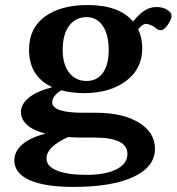

<svg xmlns="http://www.w3.org/2000/svg" viewBox="-20 -487 692 752"><path d="M309.6 -122.1Q256.8 -123 219.2 -133.3Q200.2 -120.1 192.4 -109.4Q184.6 -98.6 184.6 -86.4Q184.6 -45.4 305.2 -45.4H356.4Q460.9 -45.4 523.9 -6.8Q586.9 31.7 586.9 95.7Q586.9 166 503.2 205.6Q419.4 245.1 267.6 245.1Q155.3 245.1 95.9 218.5Q36.6 191.9 36.1 141.6Q36.1 105.5 68.1 78.1Q100.1 50.8 158.2 36.6Q63 11.2 62 -48.3Q62 -78.6 92.5 -104Q123 -129.4 184.6 -145.5Q93.8 -187.5 93.8 -292Q93.8 -377 156 -422.1Q218.3 -467.3 322.8 -467.3Q446.3 -467.3 501 -402.8Q523.9 -430.7 545.4 -445.1Q566.9 -459.5 593.3 -459.5Q620.6 -459.5 638.2 -446.3Q651.9 -437 651.9 -424.3Q651.9 -411.6 637.2 -390.1Q622.6 -368.7 609.4 -368.7Q598.1 -368.7 588.9 -377.9Q583 -383.3 571.3 -388.4Q559.6 -393.6 551.8 -393.6Q538.6 -393.6 521 -372.1Q537.1 -339.8 537.1 -296.9Q537.1 -217.8 474.1 -170.2Q411.1 -122.6 309.6 -122.1ZM319.3 -169.9Q360.4 -169.9 383.1 -201.9Q405.8 -233.9 405.8 -291.5Q405.8 -351.1 382.6 -385.5Q359.4 -419.9 319.3 -419.9Q276.4 -419.9 251 -386.5Q225.6 -353 225.6 -291.5Q225.6 -234.4 251 -202.1Q276.4 -169.9 319.3 -169.9ZM162.1 133.8Q162.1 164.6 203.4 181.2Q244.6 197.8 318.4 197.8Q393.6 197.8 436.3 176Q479 154.3 479 115.7Q479 51.8 350.1 51.8H301.3Q270 51.8 247.1 49.8Q162.1 87.9 162.1 133.8Z"/></svg>

Font: Elstob 6pt
Style: Bold
Weight: 700
Designer: Peter S. Baker
Version: Version 1.015